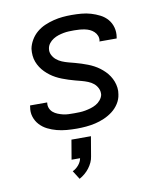

<svg xmlns="http://www.w3.org/2000/svg" viewBox="-86 -597 771 912"><g transform="rotate(-10 300.0 -141.5)"><path d="M253 8Q228 8 204 6Q180 4 157 -2Q134 -8 113 -18.5Q92 -29 76.5 -46Q61 -63 54 -85.5Q47 -108 52 -133Q52 -135 52 -136.5Q52 -138 53 -139H135Q135 -138 135 -137.5Q135 -137 135 -137Q133 -123 138 -111Q143 -99 152.5 -91Q162 -83 174.5 -78Q187 -73 199.5 -70Q212 -67 225.5 -66.5Q239 -66 253 -66Q266 -66 279.5 -66.5Q293 -67 306.5 -69.5Q320 -72 333.5 -76Q347 -80 359.5 -87Q372 -94 381.5 -105.5Q391 -117 394 -130Q396 -147 389 -161.5Q382 -176 370.5 -185.5Q359 -195 344 -201Q329 -207 314 -211Q299 -215 283.5 -219Q268 -223 253 -228Q238 -233 223.5 -238.5Q209 -244 195 -251.5Q181 -259 169 -268Q157 -277 146 -288Q135 -299 126.5 -312Q118 -325 112.5 -339.5Q107 -354 105.5 -370Q104 -386 106 -403Q110 -424 122 -444.5Q134 -465 152 -480Q170 -495 191 -504Q212 -513 234 -518.5Q256 -524 277.5 -526Q299 -528 321 -528Q345 -528 368.5 -526Q392 -524 414 -517.5Q436 -511 456.5 -500.5Q477 -490 491.5 -473Q506 -456 512 -433.5Q518 -411 514 -387Q514 -386 513.5 -384Q513 -382 513 -381H430Q430 -382 430 -382.5Q430 -383 431 -384Q433 -397 428.5 -408.5Q424 -420 415 -428.5Q406 -437 395 -442Q384 -447 371.5 -449.5Q359 -452 346.5 -453Q334 -454 321 -454Q308 -454 295 -453.5Q282 -453 269 -450.5Q256 -448 243.5 -444Q231 -440 219 -432.5Q207 -425 198.5 -414Q190 -403 188 -390Q185 -374 192 -359.5Q199 -345 211 -335Q223 -325 237.5 -319Q252 -313 267 -309Q282 -305 297.5 -301Q313 -297 328 -292Q343 -287 357.5 -281.5Q372 -276 386 -268.5Q400 -261 412 -252Q424 -243 435 -232Q446 -221 454.5 -208Q463 -195 468.5 -180.5Q474 -166 476 -150Q478 -134 475 -118Q472 -95 459 -74.5Q446 -54 427 -39.5Q408 -25 386 -15.5Q364 -6 342 -1Q320 4 297.5 6Q275 8 253 8ZM224 245 198 204Q215 196 227.5 181Q240 166 243 149H202L218 55H312L296 149Q294 164 287.5 178Q281 192 271.5 204.5Q262 217 249.5 227.5Q237 238 224 245Z"/></g></svg>

Font: Iosevka SS04 Extended Oblique
Style: Regular
Weight: 400
Width: 7
Italic angle: -9°
Monospace: yes
Designer: Belleve Invis
Foundry: Belleve Invis
Version: Version 19.0.0; ttfautohint (v1.8.4)